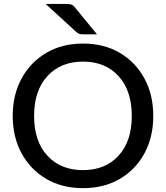

<svg xmlns="http://www.w3.org/2000/svg" viewBox="-20 -947 842 974"><path d="M401 7.5Q295 7.5 214.8 -39.5Q134.5 -86.5 89.5 -169.2Q44.5 -252 44.5 -359Q44.5 -466 89.5 -548.8Q134.5 -631.5 214.8 -678.8Q295 -726 401 -726Q508 -726 588 -678.8Q668 -631.5 712.8 -548.8Q757.5 -466 757.5 -359Q757.5 -252 712.8 -169.2Q668 -86.5 588 -39.5Q508 7.5 401 7.5ZM401 -84Q514 -84 581.2 -157Q648.5 -230 648.5 -359Q648.5 -487.5 581.2 -561Q514 -634.5 401 -634.5Q288 -634.5 220.5 -561Q153 -487.5 153 -359Q153 -230 220.5 -157Q288 -84 401 -84ZM472 -773H402Q390.5 -773 383.5 -774.8Q376.5 -776.5 368.5 -783.5L211.5 -927H315.5Q332.5 -927 342 -924Q351.5 -921 359.5 -910Z"/></svg>

Font: Verano Sans Medium
Style: Regular
Weight: 500
Designer: Lukasz Dziedzic with Adam Twardoch and Botio Nikoltchev
Foundry: tyPoland Lukasz Dziedzic
Version: Version 3.001;December 28, 2019;FontCreator 12.0.0.2547 64-b